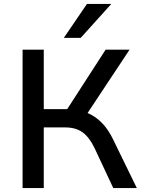

<svg xmlns="http://www.w3.org/2000/svg" viewBox="-20 -958 731 978"><path d="M95 0V-705H203V-402H335L310 -383L518 -705H640L414 -364L370 -398Q411 -392 445.5 -373Q480 -354 507.5 -323Q535 -292 556 -248L677 0H557L461 -205Q435 -259 400.5 -284Q366 -309 312 -309H203V0ZM305 -765 423 -938H547L391 -765Z"/></svg>

Font: Nunito Sans 9pt SemiBold
Style: Regular
Weight: 600
Version: Version 3.101;gftools[0.9.27]